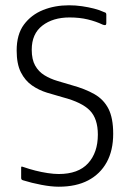

<svg xmlns="http://www.w3.org/2000/svg" viewBox="-20 -697 492 726"><path d="M60 -24V-63Q60 -68 63.5 -67Q67 -66 70 -65Q90 -58 113.5 -52Q137 -46 160.5 -42.5Q184 -39 202 -39Q276 -39 313 -79.5Q350 -120 350 -188Q350 -248 320 -279Q290 -310 218 -329Q189 -337 158 -346.5Q127 -356 101 -374Q75 -392 59 -423.5Q43 -455 43 -506Q43 -567 70.5 -604Q98 -641 142.5 -659Q187 -677 241 -677Q266 -677 290 -673.5Q314 -670 335.5 -664.5Q357 -659 374 -651Q379 -650 380.5 -647.5Q382 -645 382 -642V-609Q382 -598 368 -604Q343 -616 312 -623.5Q281 -631 243 -631Q180 -631 140 -600Q100 -569 100 -509Q100 -472 113 -449Q126 -426 148 -412.5Q170 -399 197 -391Q224 -383 251 -375Q302 -361 337 -341Q372 -321 390 -286Q408 -251 408 -191Q408 -128 383.5 -83.5Q359 -39 313.5 -15Q268 9 202 9Q174 9 137 2Q100 -5 68 -15Q64 -16 62 -18Q60 -20 60 -24Z"/></svg>

Font: Glory Thin Light
Style: Regular
Weight: 300
Version: Version 1.011